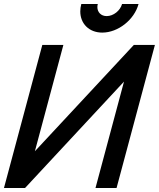

<svg xmlns="http://www.w3.org/2000/svg" viewBox="-74 -946 801 966"><path d="M440.5 -782C520 -782 601.8 -846.5 623.1 -926H540.1C531.1 -892.5 496.7 -865 462.7 -865C434.6 -865 415.9 -884.3 415.9 -910.4C415.9 -915.4 416.6 -920.6 418.1 -926H335.1C331.6 -913.1 329.9 -900.6 329.9 -888.7C329.9 -827.2 373.9 -782 440.5 -782ZM-54.1 0H51.9L549.9 -535.5L406.4 0H512.4L705.4 -720H599.4L101.5 -185L244.9 -720H138.9Z"/></svg>

Font: Manrope
Style: SemiBoldItalic
Weight: 600
Italic angle: -15°
Designer: Mikhail Sharanda
Foundry: Mikhail Sharanda
Version: Version 4.502;hotconv 1.0.109;makeotfexe 2.5.65596